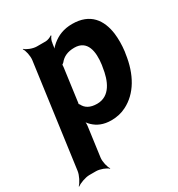

<svg xmlns="http://www.w3.org/2000/svg" viewBox="-188 -672 943 1020"><g transform="rotate(-30 284.0 -162.5)"><path d="M256 -500 257 -503C257 -514 265 -533 272 -539L269 -542C262 -536 243 -528 231 -528H176C152 -528 117 -542 106 -554L104 -552C114 -539 122 -502 119 -478L33 153C30 177 11 214 -3 227L-1 229C14 217 52 203 76 203H117C141 203 177 217 188 229L190 227C180 214 171 177 174 153L198 -24C200 -37 200 -54 196 -62L193 -60C196 -52 207 -38 216 -30C241 -6 275 10 324 10C357 10 388 3 415 -11C497 -52 549 -141 565 -259L567 -270C572 -310 572 -347 568 -380C556 -469 509 -538 398 -538C345 -538 307 -521 275 -495C264 -486 248 -470 244 -461L247 -460C252 -469 255 -487 256 -500ZM302 -104C259 -104 233 -120 220 -147C219 -149 213 -155 212 -154L215 -151C216 -152 218 -165 218 -168L244 -360C244 -363 246 -377 245 -378L242 -375C243 -374 253 -382 255 -384C275 -409 303 -423 345 -423C424 -423 437 -349 426 -270L424 -259C413 -180 381 -104 302 -104Z"/></g></svg>

Font: Asimov
Style: EdgeIt
Weight: 500
Designer: Google
Version: Version 2.000980: 2014